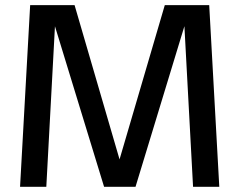

<svg xmlns="http://www.w3.org/2000/svg" viewBox="-20 -723 926 743"><path d="M57.6 0 96.7 -703.1H268.6L452.1 -73.7H433.1L617.7 -703.1H789.6L828.6 0H727.1L693.4 -625.5H694.8L504.4 0H382.8L191.4 -625.5H192.9L159.2 0Z"/></svg>

Font: Schibsted Grotesk Medium
Style: Regular
Weight: 500
Designer: Bakken & Baeck AS, Henrik Kongsvoll
Foundry: Schibsted ASA
Version: Version 1.100;gftools[0.9.25]